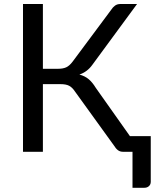

<svg xmlns="http://www.w3.org/2000/svg" viewBox="-20 -736 754 931"><path d="M711 -76V145.5Q711 158.5 702.2 166.5Q693.5 174.5 680 174.5H622.5V0H576.5Q562 0 551.8 -7.8Q541.5 -15.5 532.5 -30.5L343 -293Q330 -312.5 315 -320.2Q300 -328 274 -328H188V0H91.5V-716.5H188V-402.5H262.5Q285 -402.5 300.8 -409.5Q316.5 -416.5 332 -437L519.5 -689Q527 -701 537.8 -708.8Q548.5 -716.5 563 -716.5H644.5L428 -422Q403.5 -387.5 365 -374.5Q391.5 -367.5 409.8 -352.2Q428 -337 444.5 -310L610 -76Z"/></svg>

Font: Lato
Style: Regular
Weight: 400
Designer: Lukasz Dziedzic with Adam Twardoch and Botio Nikoltchev
Foundry: tyPoland Lukasz Dziedzic
Version: Version 2.015; 2015-08-06; http://www.latofonts.com/